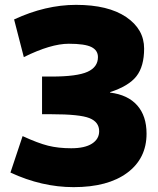

<svg xmlns="http://www.w3.org/2000/svg" viewBox="-20 -760 651 790"><path d="M573 -560Q573 -487 541.5 -446.5Q510 -406 433 -381V-379Q506 -370 544.5 -326.5Q583 -283 583 -210Q583 -108 503.5 -49Q424 10 283 10Q152 10 23 -50L73 -200Q136 -171 178 -160.5Q220 -150 273 -150Q329 -150 358.5 -169Q388 -188 388 -220Q388 -258 348 -274Q308 -290 192 -290H153V-445H192Q297 -445 340 -464.5Q383 -484 383 -525Q383 -553 356 -566.5Q329 -580 263 -580Q189 -580 78 -525L38 -680Q167 -740 293 -740Q425 -740 499 -690Q573 -640 573 -560Z"/></svg>

Font: Mplus 1p Black
Style: Regular
Weight: 900
Version: Version 1.061